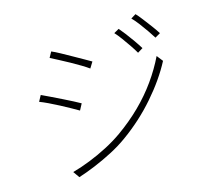

<svg xmlns="http://www.w3.org/2000/svg" viewBox="-132 -950 1264 1142"><g transform="rotate(-20 500.0 -378.5)"><path d="M706 -729Q717 -714 735 -686Q753 -658 770.5 -627.5Q788 -597 800 -573L766 -556Q756 -578 739.5 -607.5Q723 -637 705.5 -666Q688 -695 673 -714ZM830 -777Q843 -761 860.5 -733.5Q878 -706 897 -675.5Q916 -645 928 -621L894 -605Q883 -627 866.5 -656Q850 -685 832 -713.5Q814 -742 798 -761ZM283 -740Q304 -729 333 -709.5Q362 -690 393.5 -668.5Q425 -647 452 -628.5Q479 -610 493 -600L467 -565Q451 -579 425 -598Q399 -617 368.5 -637.5Q338 -658 309 -676.5Q280 -695 261 -707ZM161 -21Q215 -31 273.5 -48.5Q332 -66 388.5 -89.5Q445 -113 493 -141Q575 -189 643.5 -245.5Q712 -302 767 -366.5Q822 -431 863 -500L889 -460Q827 -363 729.5 -269Q632 -175 514 -105Q464 -75 406 -51Q348 -27 291 -9Q234 9 185 20ZM136 -518Q155 -507 185.5 -489Q216 -471 248 -451.5Q280 -432 307 -415Q334 -398 348 -388L324 -351Q307 -363 280.5 -381Q254 -399 223 -419Q192 -439 163 -456Q134 -473 113 -483Z"/></g></svg>

Font: Noto Sans JP ExtraLight
Style: Regular
Weight: 250
Designer: Ryoko NISHIZUKA  (kana, bopomofo & ideographs); Paul D. Hunt (Latin, Greek & Cyrillic); Sandoll Communications , Soo-you
Foundry: Adobe
Version: Version 2.004-H2;hotconv 1.0.118;makeotfexe 2.5.65603